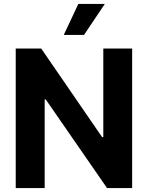

<svg xmlns="http://www.w3.org/2000/svg" viewBox="-20 -953 749 973"><path d="M649.7 0H522.4L211.7 -449.2H206.4V0H59.7V-707.2H188.8L497.4 -258.2H503.5V-707.2H649.7ZM376.9 -933H511.1L405.7 -775.9H303.1Z"/></svg>

Font: Pretendard Variable
Style: Regular
Weight: 400
Designer: Base glyphs from Inter by Rasmus Andersson; Hangul glyphs from Noto Sans CJK(Source Han Sans) by Jang Soo-young and Kang
Foundry: Kil Hyung-jin
Version: Version 1.100;FEAKit 1.0